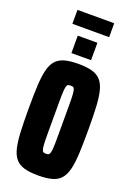

<svg xmlns="http://www.w3.org/2000/svg" viewBox="-184 -1063 795 1139"><g transform="rotate(20 213.0 -493.5)"><path d="M213 8Q161 8 126.5 -1.5Q92 -11 71.5 -34Q51 -57 41 -97Q31 -137 28 -198Q25 -259 25 -344Q25 -430 28 -490.5Q31 -551 41 -591Q51 -631 71.5 -654Q92 -677 126.5 -686.5Q161 -696 213 -696Q265 -696 299.5 -686.5Q334 -677 354.5 -654Q375 -631 385 -591Q395 -551 398 -490.5Q401 -430 401 -344Q401 -259 398 -198Q395 -137 385 -97Q375 -57 354.5 -34Q334 -11 299.5 -1.5Q265 8 213 8ZM213 -129Q222 -129 228 -131.5Q234 -134 237.5 -144Q241 -154 242.5 -176.5Q244 -199 244 -240Q244 -281 244 -344Q244 -408 244 -448.5Q244 -489 242.5 -512Q241 -535 237.5 -545Q234 -555 228 -557Q222 -559 213 -559Q203 -559 197.5 -557Q192 -555 188.5 -545Q185 -535 183.5 -512Q182 -489 182 -448.5Q182 -408 182 -344Q182 -281 182 -240Q182 -199 183.5 -176.5Q185 -154 188.5 -144Q192 -134 197.5 -131.5Q203 -129 213 -129ZM151 -742V-852H275V-742ZM97 -907V-995H329V-907Z"/></g></svg>

Font: Saira ExtraCondensed Black
Style: Regular
Weight: 900
Width: 2
Designer: Hector Gatti with collaboration of the Omnibus-Type team
Foundry: Omnibus-Type
Version: Version 1.101